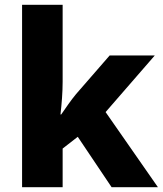

<svg xmlns="http://www.w3.org/2000/svg" viewBox="-20 -780 678 800"><path d="M241 -439V-760H72V0H241V-161L304 -210L445 0H638L420 -313L625 -549H437L297 -388C276 -363 253 -329 235 -303H232C237 -346 241 -396 241 -439Z"/></svg>

Font: Noto Sans Bengali UI ExtraBold
Style: Regular
Weight: 800
Designer: Jelle Bosma - Monotype Design Team
Foundry: Monotype Imaging Inc.
Version: Version 2.003